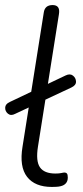

<svg xmlns="http://www.w3.org/2000/svg" viewBox="-23 -731 328 759"><path d="M182 8Q115 8 84 -32Q53 -72 66 -151L150 -681Q154 -711 185 -711Q216 -711 210 -675L127 -151Q118 -94 135 -69.5Q152 -45 196 -45Q211 -45 219.5 -47Q228 -49 232 -49Q238 -49 241.5 -45Q245 -41 245 -29Q245 -15 237.5 -6.5Q230 2 217 5Q210 7 199.5 7.5Q189 8 182 8ZM37 -281Q20 -272 8.5 -281.5Q-3 -291 -2.5 -305.5Q-2 -320 16 -328L237 -433Q254 -441 265.5 -432Q277 -423 277.5 -408.5Q278 -394 259 -385Z"/></svg>

Font: Nunito Light
Style: Italic
Weight: 300
Italic angle: -9°
Designer: Vernon Adams
Foundry: Vernon Adams
Version: Version 3.601; ttfautohint (v1.8.2.53-6de2)